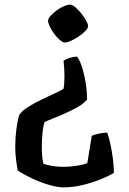

<svg xmlns="http://www.w3.org/2000/svg" viewBox="-20 -526 559 831"><path d="M256 285Q229 285 191.5 274Q154 263 118 246Q82 229 57 212Q53 193 49.5 165.5Q46 138 46 108Q46 69 51 32Q56 -5 63 -28Q74 -46 103 -64Q132 -82 165 -97.5Q198 -113 223.5 -125Q249 -137 255 -142Q257 -151 258 -166.5Q259 -182 259 -195Q259 -211 258 -229Q257 -247 255 -263Q262 -268 278 -274Q294 -280 314 -281Q328 -260 337.5 -227.5Q347 -195 352 -160.5Q357 -126 357 -95Q343 -78 316.5 -63Q290 -48 261 -35Q232 -22 207.5 -12.5Q183 -3 172 3Q167 21 164 49Q161 77 161 109Q161 130 162.5 149Q164 168 168 183Q180 187 194.5 190Q209 193 224.5 194.5Q240 196 257 196Q274 196 292 194Q310 192 327 189Q344 186 358 180L377 62Q387 57 407.5 52.5Q428 48 444 48Q450 63 457 94Q464 125 468.5 160Q473 195 473 222Q451 236 414.5 250.5Q378 265 336.5 275Q295 285 256 285ZM261 -342Q252 -342 239.5 -352.5Q227 -363 215 -379Q203 -395 195.5 -411Q188 -427 188 -436Q188 -445 198.5 -457Q209 -469 224.5 -480.5Q240 -492 256 -499Q272 -506 283 -506Q292 -506 305 -495.5Q318 -485 330.5 -469.5Q343 -454 352 -438.5Q361 -423 361 -413Q361 -404 349.5 -392Q338 -380 321 -368.5Q304 -357 287.5 -349.5Q271 -342 261 -342Z"/></svg>

Font: Texturina 12pt SemiBold
Style: Regular
Weight: 600
Designer: Guillermo Torres Carreño
Foundry: Omnibus-Type
Version: Version 1.002